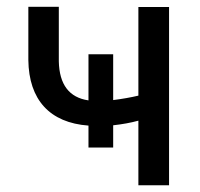

<svg xmlns="http://www.w3.org/2000/svg" viewBox="-20 -549 592 569"><path d="M481 -528.3H390.1V-265.6C367.7 -260.3 342.8 -255.9 315.4 -252.4V-388.2H242.2V-251.5C185.1 -259.8 155.8 -298.3 154.3 -367.2V-528.8H64V-371.1C65.4 -253.4 127.4 -185.1 242.2 -176.8V-111.8H315.4V-177.7C342.3 -180.7 367.2 -185.1 390.1 -191.4V0H481Z"/></svg>

Font: Roboto
Style: Regular
Weight: 400
Designer: Google
Version: Version 2.137; 2017